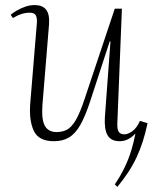

<svg xmlns="http://www.w3.org/2000/svg" viewBox="-20 -542 610 756"><path d="M22 -484Q33 -493 48 -501.5Q63 -510 80.5 -516Q98 -522 117 -522Q147 -522 161.5 -504Q176 -486 173 -445L147 -128Q143 -70 157 -46Q171 -22 203 -22Q225 -22 243 -31Q261 -40 278 -68.5Q295 -97 314 -155L432 -508H460L442 -56Q441 -33 447.5 -23Q454 -13 470 -13Q483 -13 500.5 -25Q518 -37 531 -66L561 -57Q553 -19 542.5 14Q532 47 518 77Q504 107 485 136Q466 165 442 194L432 184Q455 150 471 116.5Q487 83 497 50Q507 17 513 -15H512Q501 -3 485.5 5.5Q470 14 451 14Q417 14 403.5 -9.5Q390 -33 393 -81L415 -379H412L335 -143Q316 -85 296.5 -50.5Q277 -16 252 -1Q227 14 193 14Q132 14 113 -27Q94 -68 99 -134L125 -449Q127 -471 121 -481.5Q115 -492 97 -492Q81 -492 65 -487Q49 -482 31 -471Z"/></svg>

Font: Literata 60pt ExtraLight
Style: Italic
Weight: 250
Italic angle: -2°
Designer: Latin by Veronika Burian and Jose Scaglione. Greek by Irene Vlachou. Cyrillic by Vera Evstafieva
Foundry: TypeTogether
Version: Version 3.103;gftools[0.9.29]